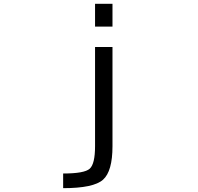

<svg xmlns="http://www.w3.org/2000/svg" viewBox="-20 -772 1040 1011"><path d="M480.5 -524.4H572.3V-2Q572.3 129.9 522.5 174.3Q472.7 218.8 312.5 218.8V141.6Q424.8 141.6 452.6 116.2Q480.5 90.8 480.5 -2ZM480.5 -631.8V-752H572.3V-631.8Z"/></svg>

Font: GenEi Gothic M Regular
Style: Regular
Weight: 400
Designer: o_tamon (Modified); [Source Han Sans]
Ryoko NISHIZUKA  (kana & ideographs); Paul D. Hunt (Latin, Greek & Cyrillic); Wenl
Version: Version 1.1a;Original Version 1.004